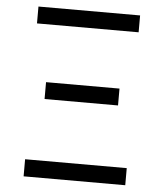

<svg xmlns="http://www.w3.org/2000/svg" viewBox="-53 -781 705 828"><g transform="rotate(5 300.0 -367.5)"><path d="M80 -662V-735H520V-662ZM141 -340V-413H459V-340ZM80 0V-74H520V0Z"/></g></svg>

Font: Iosevka SS04 Extended
Style: Regular
Weight: 400
Width: 7
Monospace: yes
Designer: Belleve Invis
Foundry: Belleve Invis
Version: Version 19.0.0; ttfautohint (v1.8.4)